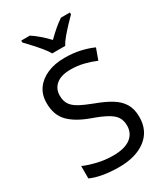

<svg xmlns="http://www.w3.org/2000/svg" viewBox="-229 -1045 1007 1155"><g transform="rotate(-30 274.5 -467.0)"><path d="M502 -191Q502 -96 433 -43Q364 10 247 10Q187 10 136 1Q85 -8 51 -24V-110Q87 -94 140.5 -81Q194 -68 251 -68Q331 -68 371.5 -99Q412 -130 412 -183Q412 -218 397 -242Q382 -266 345.5 -286.5Q309 -307 244 -330Q153 -363 106.5 -411Q60 -459 60 -542Q60 -599 89 -639.5Q118 -680 169.5 -702Q221 -724 288 -724Q347 -724 396 -713Q445 -702 485 -684L457 -607Q420 -623 376.5 -634Q333 -645 286 -645Q219 -645 185 -616.5Q151 -588 151 -541Q151 -505 166 -481Q181 -457 215 -438Q249 -419 307 -397Q370 -374 413.5 -347.5Q457 -321 479.5 -284Q502 -247 502 -191ZM239 -784Q226 -807 204 -833.5Q182 -860 158 -886Q134 -912 116 -931V-944H176Q202 -927 230 -903Q258 -879 283 -852Q310 -879 338 -903Q366 -927 392 -944H454V-931Q435 -912 410.5 -886Q386 -860 363.5 -833.5Q341 -807 329 -784Z"/></g></svg>

Font: Noto Sans IKEA
Style: Regular
Weight: 400
Designer: Monotype Design Team
Foundry: Monotype Imaging Inc.
Version: Version 2.001